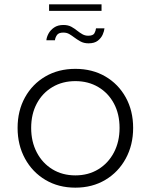

<svg xmlns="http://www.w3.org/2000/svg" viewBox="-20 -855 694 884"><path d="M327 9Q249 9 189 -26.8Q129 -62.5 95 -125Q61 -187.5 61 -266Q61 -345 95 -406.5Q129 -468 189 -503Q249 -538 327 -538Q405 -538 465 -503Q525 -468 559 -406.5Q593 -345 593 -266Q593 -187.5 559 -125Q525 -62.5 465 -26.8Q405 9 327 9ZM327 -47.5Q386.5 -47.5 432.5 -75.5Q478.5 -103.5 504.5 -153Q530.5 -202.5 530.5 -266Q530.5 -330 504.5 -378.5Q478.5 -427 432.5 -454.2Q386.5 -481.5 327 -481.5Q267.5 -481.5 221.5 -454.2Q175.5 -427 149.5 -378.5Q123.5 -330 123.5 -266Q123.5 -202.5 149.5 -153Q175.5 -103.5 221.5 -75.5Q267.5 -47.5 327 -47.5ZM461 -724.5Q460 -712.5 453 -696.2Q446 -680 430.5 -667.8Q415 -655.5 387.5 -655.5Q366 -655.5 350 -664.5Q334 -673.5 321.5 -683Q311 -691 299.2 -698Q287.5 -705 271.5 -705Q249.5 -705 241.8 -693Q234 -681 233 -669.5H193.5Q194.5 -683.5 203.2 -700Q212 -716.5 229 -728.2Q246 -740 272 -740Q293.5 -740 308.5 -731.8Q323.5 -723.5 335 -714Q347 -704.5 359.2 -697.5Q371.5 -690.5 386 -690.5Q408.5 -690.5 414.8 -702Q421 -713.5 422 -724.5ZM206 -805V-835H447.5V-805Z"/></svg>

Font: Epilogue Light
Style: Regular
Weight: 300
Designer: Tyler Finck
Foundry: Etcetera Type Co
Version: Version 2.111; ttfautohint (v1.8.3)